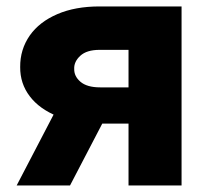

<svg xmlns="http://www.w3.org/2000/svg" viewBox="-20 -565 623 585"><path d="M533.2 0H371.6V-413.1H283.7Q244.1 -413.1 224.6 -395Q205.1 -377 206.1 -355Q205.6 -332.5 225.1 -315.9Q245.1 -298.8 285.2 -298.8H431.6V-188.5H285.2Q210.9 -188.5 155.8 -210.4Q100.1 -232.9 70.8 -271.5Q41 -310.5 41.5 -360.8Q41 -414.1 70.8 -457Q100.1 -498.5 154.8 -522Q209 -545.4 283.7 -545.4H533.2ZM193.4 0H30.8L181.2 -288.6H343.8Z"/></svg>

Font: My Font
Style: Regular
Weight: 500
Designer: Rasmus Andersson
Foundry: rsms
Version: Version 0.001